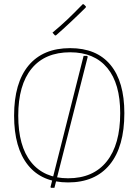

<svg xmlns="http://www.w3.org/2000/svg" viewBox="-20 -874 667 925"><path d="M317.9 -642.1Q445.3 -642.1 512.2 -561.5Q579.1 -480.5 579.1 -329.1Q579.1 -167 508.8 -81.1Q438.5 4.9 308.1 4.9Q182.1 4.9 115.2 -78.1Q47.9 -161.6 47.9 -316.9Q47.9 -474.6 117.7 -558.6Q187.5 -642.1 317.9 -642.1ZM317.9 -622.1Q196.8 -622.1 132.3 -543.5Q67.9 -464.8 67.9 -316.9Q67.9 -169.9 129.9 -92.8Q192.4 -15.1 308.1 -15.1Q429.2 -15.1 494.1 -96.2Q559.1 -177.2 559.1 -329.1Q559.1 -471.2 497.1 -546.4Q434.6 -622.1 317.9 -622.1ZM242.2 30.8H226.1L223.1 27.8L382.8 -605H398.9L402.8 -601.1ZM394 -842.8 393.1 -837.9Q360.8 -805.7 321.8 -769Q280.8 -730.5 249 -703.1L244.1 -704.1L232.9 -716.8Q270.5 -748 303.2 -778.8Q326.2 -800.3 378.9 -854L383.8 -853Z"/></svg>

Font: Datalegreya
Style: Dot
Weight: 700
Designer: Figs Lab
Foundry: Figs Lab
Version: Version 1.002;PS 001.002;hotconv 1.0.70;makeotf.lib2.5.58329